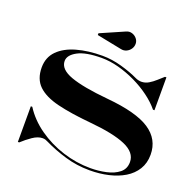

<svg xmlns="http://www.w3.org/2000/svg" viewBox="-157 -1071 1237 1240"><g transform="rotate(20 462.0 -450.5)"><path d="M511.4 -791 339 -825.4V-837.4L503.4 -909.4Q523.4 -918.2 543 -912Q562.6 -905.8 575.4 -890.2Q588.2 -874.6 588.2 -855Q588.2 -835.4 577.2 -819.4Q566.2 -803.4 548.8 -795.2Q531.4 -787 511.4 -791ZM839 -720H849V-494H839Q805.5 -535 756.2 -571.2Q707 -607.5 649 -635.2Q591 -663 530.8 -679Q470.5 -695 414.5 -695Q305 -695 250 -665.2Q195 -635.5 195 -595Q195 -538 280.8 -507Q366.5 -476 538 -460Q742 -441.5 833 -381.2Q924 -321 924 -215Q924 -157 897.2 -113.8Q870.5 -70.5 823.8 -42.2Q777 -14 716.2 0Q655.5 14 587.5 14Q499.5 14 419 -9.8Q338.5 -33.5 267 -68.5Q261.5 -71.5 252.8 -74.5Q244 -77.5 233 -77.5Q201 -77.5 165.5 -53.2Q130 -29 99 0H90V-245H100Q147.5 -170.5 225 -115.8Q302.5 -61 396.5 -31Q490.5 -1 587.5 -1Q643 -1 695.2 -12.5Q747.5 -24 781.2 -51Q815 -78 815 -125Q815 -190.5 732.5 -226.5Q650 -262.5 485 -277.5Q349.5 -290 257 -312.5Q164.5 -335 117.2 -380.2Q70 -425.5 70 -505Q70 -575 115.2 -620.5Q160.5 -666 238.5 -688Q316.5 -710 414.5 -710Q479.5 -710 547.2 -690.8Q615 -671.5 665 -647.5Q674 -643 685.5 -640.5Q697 -638 705.5 -638Q732 -638 755.5 -652Q779 -666 800 -685.2Q821 -704.5 839 -720Z"/></g></svg>

Font: Engraving CC
Style: Bold
Weight: 700
Designer: indestructible type*
Foundry: Cowboy Collective
Version: Version 1.000